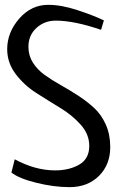

<svg xmlns="http://www.w3.org/2000/svg" viewBox="-20 -770 486 795"><path d="M27.3 -55.7 41 -110.4Q126 -64.5 208 -64.5Q266.6 -64.5 308.1 -88.4Q349.6 -112.3 349.6 -166Q349.6 -213.9 314.5 -253.4Q279.3 -293 229.5 -323.2Q179.7 -353.5 129.9 -385.3Q80.1 -417 44.9 -463.4Q9.8 -509.8 9.8 -566.4Q9.8 -635.7 59.6 -692.9Q109.4 -750 179.7 -750Q233.4 -750 299.3 -728.5Q365.2 -707 410.2 -685.5L398.4 -646.5Q287.1 -684.6 210.9 -684.6Q164.1 -684.6 130.9 -654.3Q97.7 -624 97.7 -576.2Q97.7 -540 116.2 -510.7Q134.8 -481.4 164.6 -460Q194.3 -438.5 231 -418Q267.6 -397.5 303.7 -374Q339.8 -350.6 369.6 -323.2Q399.4 -295.9 418 -254.4Q436.5 -212.9 436.5 -161.1Q436.5 -87.9 389.6 -41.5Q342.8 4.9 267.6 4.9Q203.1 4.9 130.4 -13.2Q57.6 -31.2 27.3 -55.7Z"/></svg>

Font: Neucha
Style: Regular
Weight: 400
Designer: Jovanny Lemonad
Foundry: Jovanny Lemonad
Version: Version 001.001